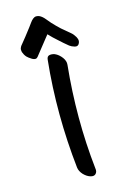

<svg xmlns="http://www.w3.org/2000/svg" viewBox="-155 -1097 831 1224"><g transform="rotate(-15 260.5 -484.5)"><path d="M212.9 -737.3Q194.3 -559.6 195.3 -380.9Q196.3 -202.1 215.8 -24.4Q218.8 0 239.3 22.5Q259.8 43.9 282.2 50.8Q291 53.7 298.8 53.7Q310.5 53.7 318.4 45.9Q331.1 33.2 327.1 10.7Q308.6 -159.2 308.6 -331.1Q308.6 -502 326.2 -672.9Q329.1 -697.3 311.5 -721.7Q293.9 -745.1 273.4 -755.9Q255.9 -765.6 235.4 -763.7Q214.8 -761.7 212.9 -737.3ZM400.4 -862.3Q373 -884.8 345.7 -908.2Q319.3 -932.6 294.9 -959Q284.2 -970.7 268.6 -990.2Q252 -1010.7 233.4 -1019.5Q223.6 -1023.4 213.9 -1023.4Q212.9 -1023.4 212.9 -1023.4Q202.1 -1023.4 191.4 -1014.6Q180.7 -1005.9 171.9 -993.2Q163.1 -980.5 153.3 -967.8Q133.8 -941.4 113.3 -916Q92.8 -890.6 72.3 -865.2Q64.5 -853.5 64.5 -841.8Q64.5 -835 66.4 -827.1Q73.2 -807.6 85.9 -793Q94.7 -783.2 118.2 -768.6Q142.6 -754.9 155.3 -771.5Q179.7 -802.7 204.1 -833Q228.5 -864.3 252.9 -894.5Q279.3 -866.2 308.6 -840.8Q336.9 -814.5 368.2 -789.1Q380.9 -779.3 401.4 -773.4Q422.9 -767.6 431.6 -787.1Q435.5 -794.9 435.5 -802.7Q435.5 -815.4 427.7 -829.1Q415 -850.6 400.4 -862.3Z"/></g></svg>

Font: TroubleSide
Style: Comic
Weight: 400
Designer: Koroletov
Version: 1_5